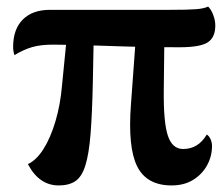

<svg xmlns="http://www.w3.org/2000/svg" viewBox="-20 -550 676 585"><path d="M503 15Q427 15 398 -43Q369 -101 379 -232L395 -451H481L479 -274Q478 -177 491.5 -136.5Q505 -96 538 -96Q561 -96 579 -107Q597 -118 610 -140Q617 -136 621.5 -126Q626 -116 626 -105Q626 -74 611 -46.5Q596 -19 568.5 -2Q541 15 503 15ZM159 15Q99 15 65 -50Q91 -62 112.5 -96Q134 -130 149 -180.5Q164 -231 169 -290L186 -462H266L263 -306Q261 -206 256 -143Q251 -80 240 -45.5Q229 -11 209.5 2Q190 15 159 15ZM24 -382Q20 -394 20 -407Q20 -461 49.5 -490.5Q79 -520 132 -520H494Q554 -520 578 -522Q602 -524 614 -530Q623 -522 629.5 -505Q636 -488 636 -472Q636 -436 613 -421Q590 -406 527 -406Q476 -406 420.5 -407Q365 -408 312 -410Q259 -412 214.5 -413Q170 -414 141 -414Q104 -414 78 -406.5Q52 -399 24 -382Z"/></svg>

Font: Arima Thin
Style: Regular
Weight: 100
Designer: Joana Correia and Natanael Gama
Foundry: NDISCOVER
Version: Version 1.101;gftools[0.9.23]